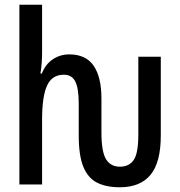

<svg xmlns="http://www.w3.org/2000/svg" viewBox="-20 -780 760 812"><path d="M487 12Q429 12 390.5 -7.5Q352 -27 332.5 -74.5Q313 -122 313 -207V-341Q313 -406 298.5 -435Q284 -464 250 -464Q200 -464 179 -418Q158 -372 158 -274V0H62V-760H158V-559Q158 -511 151 -469H157Q172 -508 203 -529Q234 -550 273 -550Q343 -550 376 -502Q409 -454 409 -363V-220Q409 -138 428.5 -106.5Q448 -75 487 -75Q526 -75 545.5 -103.5Q565 -132 565 -210V-540H660V-207Q660 -93 616.5 -40.5Q573 12 487 12Z"/></svg>

Font: Noto Sans ExtraCondensed Medium
Style: Regular
Weight: 500
Width: 2
Designer: Monotype Design Team
Foundry: Monotype Imaging Inc.
Version: Version 2.013; ttfautohint (v1.8.4.7-5d5b)